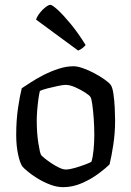

<svg xmlns="http://www.w3.org/2000/svg" viewBox="-20 -774 543 794"><path d="M241 0Q215 0 187.5 -10.5Q160 -21 135.5 -36Q111 -51 94.5 -65Q78 -79 73 -85Q63 -98 55 -134.5Q47 -171 47 -216Q47 -276 54.5 -327Q62 -378 70 -409Q84 -418 107.5 -433.5Q131 -449 160.5 -464Q190 -479 222 -489.5Q254 -500 284 -500Q300 -500 323 -492Q346 -484 369.5 -471.5Q393 -459 411.5 -446Q430 -433 437 -424Q445 -414 449 -386.5Q453 -359 454.5 -328Q456 -297 456 -276Q456 -224 448.5 -175Q441 -126 433 -94Q418 -79 388 -56.5Q358 -34 319.5 -17Q281 0 241 0ZM252 -73Q267 -73 289.5 -79.5Q312 -86 332 -93.5Q352 -101 358 -105Q364 -123 367 -154.5Q370 -186 370 -216Q370 -251 367.5 -285Q365 -319 361.5 -343.5Q358 -368 354 -373Q351 -379 332.5 -391Q314 -403 291.5 -413Q269 -423 251 -423Q241 -423 219.5 -418.5Q198 -414 176.5 -408.5Q155 -403 145 -398Q142 -387 139 -365.5Q136 -344 134 -320Q132 -296 132 -276Q132 -224 138.5 -182.5Q145 -141 150 -133Q153 -129 164.5 -119.5Q176 -110 192.5 -99Q209 -88 225 -80.5Q241 -73 252 -73ZM303 -565 129 -693Q134 -707 145 -721Q156 -735 168.5 -744.5Q181 -754 188 -754Q196 -754 218.5 -733.5Q241 -713 272 -675.5Q303 -638 334 -588Q330 -582 321 -575Q312 -568 303 -565Z"/></svg>

Font: Texturina 72pt Medium
Style: Regular
Weight: 500
Designer: Guillermo Torres Carreño
Foundry: Omnibus-Type
Version: Version 1.002; ttfautohint (v1.8.3)